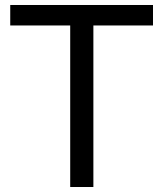

<svg xmlns="http://www.w3.org/2000/svg" viewBox="-20 -749 651 769"><path d="M354 -647V0H261.2V-647H21V-729H592.8V-647Z"/></svg>

Font: SolaimanLipiNormal
Style: Normal
Weight: 400
Designer: Solaiman Karim
Version: Version 1.6.1 ; ttfautohint (v1.5.65-e2d9)